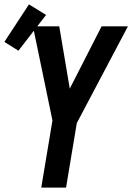

<svg xmlns="http://www.w3.org/2000/svg" viewBox="-51 -855 603 875"><path d="M137 0 188 -306 119 -639 99 -735H219L267 -451L412 -735H532L299 -294L250 0ZM33 -624 -31 -664 81 -835 159 -787Z"/></svg>

Font: Iosevka SS04
Style: Bold Italic
Weight: 700
Italic angle: -9°
Monospace: yes
Designer: Belleve Invis
Foundry: Belleve Invis
Version: Version 19.0.0; ttfautohint (v1.8.4)